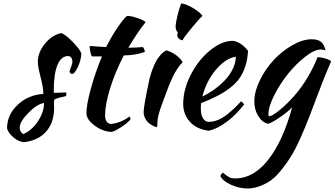

<svg xmlns="http://www.w3.org/2000/svg" viewBox="-20 -703 1900 1090"><path d="M441.9 -397.9Q439.5 -359.9 421.6 -321.5Q403.8 -283.2 388.2 -283.2Q376.5 -284.7 375 -297.9Q375 -300.8 383.1 -321.8Q391.1 -342.8 391.1 -352.1Q391.1 -366.2 384.5 -375.5Q377.9 -384.8 367.2 -384.8Q327.1 -384.8 306.2 -334.2Q285.2 -283.7 285.2 -188Q285.2 -177.7 286.1 -175.8L356 -178.2Q356.9 -176.3 356.9 -169.9Q356.9 -161.1 353 -157.2Q306.2 -146.5 296.1 -141.8Q286.1 -137.2 286.1 -126Q286.1 -122.1 286.6 -110.4Q287.1 -98.6 287.1 -89.8Q287.1 -6.8 241.5 44.4Q195.8 95.7 115.2 104Q86.9 102.1 57.6 77.9Q28.3 53.7 20 25.9Q20 -50.8 79.6 -107.4Q139.2 -164.1 226.1 -169.9Q226.1 -205.1 210.4 -265.1Q194.8 -325.2 194.8 -352.1Q194.8 -405.3 234.9 -454.6Q274.9 -503.9 327.1 -515.1Q349.6 -509.3 392.8 -465.1Q436 -420.9 441.9 -397.9ZM111.8 58.1Q159.7 38.6 194.8 -13.9Q230 -66.4 230 -118.2Q190.9 -112.8 141.4 -62.5Q91.8 -12.2 91.8 22Q91.8 44.9 111.8 58.1Z M558.6 -382.8H501.5Q497.1 -388.7 492.9 -408.4Q488.8 -428.2 488.8 -441.9Q502.9 -440.9 535.2 -438.7Q567.4 -436.5 582.5 -436Q612.3 -495.1 649.2 -549.3Q686 -603.5 702.6 -612.8Q723.6 -612.8 760.3 -600.6Q796.9 -588.4 806.6 -577.1Q759.8 -519 708.5 -432.1Q753.4 -432.1 790.5 -436Q801.8 -424.8 801.8 -408.2Q752.9 -389.6 682.6 -388.2Q633.3 -292.5 605 -201.2Q576.7 -109.9 576.7 -47.9Q576.7 -3.4 609.9 1Q669.4 -6.3 714.8 -42Q720.2 -33.2 721.7 -26.9Q710.4 -9.8 669.9 17.3Q629.4 44.4 612.8 45.9Q563.5 44.4 517.1 9.8Q470.7 -24.9 470.7 -60.1Q470.7 -108.4 495.6 -199.2Q520.5 -290 558.6 -382.8Z M795.4 -66.9Q795.4 -100.6 829.1 -256.8Q832.5 -271 838.6 -289.6Q844.7 -308.1 856 -334.7Q867.2 -361.3 885.3 -384Q903.3 -406.7 924.3 -417Q944.8 -412.6 972.2 -395Q999.5 -377.4 1017.1 -351.1Q999.5 -331.5 985.8 -311Q972.2 -290.5 960.4 -265.6Q948.7 -240.7 941.7 -223.6Q934.6 -206.5 922.6 -173.6Q910.6 -140.6 904.3 -124Q875 -47.4 874 -15.1Q874 4.9 873 11.5Q872.1 18.1 868.2 18.1Q863.3 18.1 852.3 12.9Q841.3 7.8 828.1 -2Q814.9 -11.7 805.2 -29.1Q795.4 -46.4 795.4 -66.9ZM986.3 -501Q986.3 -507.3 989.3 -519Q977.1 -531.2 977.1 -551.8Q977.1 -569.8 986.6 -611.1Q996.1 -652.3 1008.3 -683.1Q1031.2 -683.1 1072.8 -659.2Q1114.3 -635.3 1129.4 -612.8Q1106.4 -591.3 1064.9 -540.8Q1023.4 -490.2 1016.1 -474.1Q1003.9 -476.1 995.1 -484.4Q986.3 -492.7 986.3 -501Z M1388.2 -414.1Q1385.3 -365.2 1372.6 -326.4Q1359.9 -287.6 1339.4 -258.3Q1318.8 -229 1285.4 -203.6Q1252 -178.2 1213.6 -158.4Q1175.3 -138.7 1121.1 -117.2Q1121.1 -113.3 1120.6 -104.2Q1120.1 -95.2 1120.1 -90.8Q1120.1 -70.8 1123.3 -54.4Q1126.5 -38.1 1137.5 -24.7Q1148.4 -11.2 1166 -11.2Q1191.4 -11.2 1217.8 -22.2Q1244.1 -33.2 1269.8 -53.7Q1295.4 -74.2 1311.5 -89.6Q1327.6 -105 1349.1 -127.9Q1358.9 -119.6 1366.2 -110.8Q1321.3 -51.8 1267.6 -11.7Q1213.9 28.3 1166 39.1Q1098.1 31.7 1059.1 -10.5Q1020 -52.7 1020 -113.8Q1020 -193.8 1062.7 -277.8Q1105.5 -361.8 1171.9 -416.5Q1238.3 -471.2 1302.2 -471.2Q1348.1 -465.3 1388.2 -414.1ZM1319.3 -380.9Q1263.2 -373.5 1207.8 -309.6Q1152.3 -245.6 1128.9 -154.8Q1211.9 -196.3 1263.9 -255.6Q1315.9 -314.9 1319.3 -380.9Z M1231.9 297.9Q1231.9 288.1 1245.1 276.9Q1271 298.3 1283 304.2Q1294.9 310.1 1315.9 310.1Q1418.9 310.1 1502.7 203.9Q1586.4 97.7 1638.7 -94.2Q1616.2 -69.8 1573.5 -40.3Q1530.8 -10.7 1503.9 0Q1470.2 -5.9 1447 -42.7Q1423.8 -79.6 1423.8 -127Q1423.8 -183.1 1455.1 -247.1Q1486.3 -311 1533.4 -361.8Q1580.6 -412.6 1639.4 -446.3Q1698.2 -480 1750 -480Q1784.7 -480 1802.7 -465.3Q1820.8 -450.7 1828.1 -416Q1817.9 -421.9 1799.8 -421.9Q1765.1 -421.9 1713.1 -381.3Q1661.1 -340.8 1615.5 -284.2Q1569.8 -227.5 1536.9 -162.6Q1503.9 -97.7 1503.9 -53.2Q1503.9 -43 1507.8 -43Q1524.4 -43 1566.9 -77.6Q1609.4 -112.3 1647.9 -155.8Q1689.9 -202.6 1725.6 -262.5Q1761.2 -322.3 1782.7 -378.9Q1808.1 -377.4 1830.1 -370.1Q1852.1 -362.8 1859.9 -355Q1813.5 -248 1770 -129.9Q1709.5 34.7 1664.8 125.2Q1620.1 215.8 1553.7 289.1Q1521 325.2 1473.6 346.2Q1426.3 367.2 1387.7 367.2Q1338.9 367.2 1292.5 346.4Q1246.1 325.7 1231.9 297.9Z"/></svg>

Font: Kaushan Script
Style: Regular
Weight: 400
Designer: Pablo Impallari
Foundry: Pablo Impallari
Version: Version 1.002